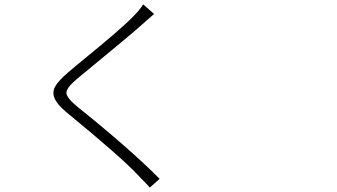

<svg xmlns="http://www.w3.org/2000/svg" viewBox="-20 -809 1540 878"><path d="M634.8 -789.1 684.6 -745.1Q675.8 -738.3 654.3 -718.8Q632.8 -699.2 627.9 -695.3Q583 -654.3 332 -448.2Q283.2 -407.2 283.7 -384.3Q284.2 -361.3 335.9 -319.3Q574.2 -127.9 710 8.8L665 48.8Q657.2 39.1 636.7 18.6Q616.2 -2 608.4 -10.7Q539.1 -85.9 286.1 -293.9Q241.2 -331.1 229.5 -359.4Q217.8 -387.7 232.4 -413.6Q247.1 -439.5 291 -477.5Q314.5 -498 380.9 -552.2Q447.3 -606.4 503.4 -654.8Q559.6 -703.1 589.8 -734.4Q620.1 -764.6 634.8 -789.1Z"/></svg>

Font: Bpmf Zihi Sans Light
Style: Light
Weight: 300
Foundry: But Ko
Version: Version 1.320